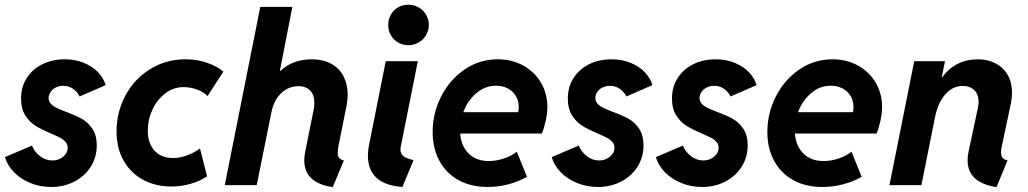

<svg xmlns="http://www.w3.org/2000/svg" viewBox="-20 -781 4335 810"><path d="M1 -118.2 115.2 -167Q124 -142.1 147.9 -123Q171.9 -104 201.2 -104Q218.8 -104 233.6 -111.6Q248.5 -119.1 257.1 -131.3Q265.6 -143.6 265.6 -157.7Q265.6 -171.9 256.6 -182.1Q247.6 -192.4 233.9 -199.7Q220.2 -207 194.8 -217.8Q155.8 -234.4 130.6 -249.8Q105.5 -265.1 87.2 -293.5Q68.8 -321.8 68.8 -365.2Q68.8 -414.6 93 -452.1Q117.2 -489.7 159.2 -510.3Q201.2 -530.8 252.9 -530.8Q297.4 -530.8 333.7 -515.9Q370.1 -501 393.6 -476.3Q417 -451.7 425.8 -421.9L315.9 -374Q306.2 -393.6 288.3 -406.2Q270.5 -418.9 246.6 -418.9Q228.5 -418.9 214.6 -411.6Q200.7 -404.3 192.9 -392.3Q185.1 -380.4 185.1 -367.7Q185.1 -353.5 194.6 -343.3Q204.1 -333 218.8 -325.9Q233.4 -318.8 258.8 -309.1Q298.8 -294.4 324.7 -280Q350.6 -265.6 369.4 -238.3Q388.2 -210.9 388.2 -167.5Q388.2 -117.7 362.8 -77.6Q337.4 -37.6 293.5 -14.9Q249.5 7.8 195.8 7.8Q148.4 7.8 107.2 -9.3Q65.9 -26.4 38.1 -55.4Q10.3 -84.5 1 -118.2Z M471.7 -226.1Q471.7 -308.6 509.3 -378.4Q546.9 -448.2 613.5 -489.5Q680.2 -530.8 762.7 -530.8Q813 -530.8 855.7 -515.4Q898.4 -500 922.4 -479L855.5 -375.5Q840.3 -392.6 811.8 -403.1Q783.2 -413.6 755.4 -413.6Q711.9 -413.6 677.2 -387.2Q642.6 -360.8 623 -318.4Q603.5 -275.9 603.5 -229.5Q603.5 -176.8 631.8 -145.5Q660.2 -114.3 710.4 -114.3Q739.7 -114.3 770.5 -126Q801.3 -137.7 823.7 -154.8L853.5 -37.1Q823.7 -16.6 783.7 -5.4Q743.7 5.9 702.6 5.9Q637.2 5.9 584.7 -22Q532.2 -49.8 502 -102.5Q471.7 -155.3 471.7 -226.1Z M1263.7 -104.5Q1263.7 -122.6 1268.1 -143.6L1302.7 -315.4Q1306.2 -332 1306.2 -347.2Q1306.2 -381.8 1287.8 -399.7Q1269.5 -417.5 1238.8 -417.5Q1196.8 -417.5 1165.8 -387.5Q1134.8 -357.4 1125 -307.1L1063 0H928.2L1078.1 -752H1213.4L1160.6 -481.9H1163.1Q1188.5 -506.3 1222.4 -518.6Q1256.3 -530.8 1294.4 -530.8Q1343.8 -530.8 1378.2 -511.5Q1412.6 -492.2 1429.7 -458.3Q1446.8 -424.3 1446.8 -381.3Q1446.8 -361.3 1441.9 -334.5L1407.7 -164.1Q1404.8 -147.9 1404.8 -137.2Q1404.8 -122.1 1410.9 -114.7Q1417 -107.4 1430.7 -104L1383.8 8.3Q1263.7 -8.8 1263.7 -104.5Z M1532.2 -123.5Q1532.2 -147.5 1538.1 -175.3L1607.4 -522.9H1742.7L1670.9 -163.1Q1669.4 -156.7 1669.4 -151.4Q1669.4 -129.4 1685.3 -119.9Q1701.2 -110.4 1724.6 -105.5L1677.7 7.8Q1603 2 1567.6 -31.5Q1532.2 -64.9 1532.2 -123.5ZM1617.7 -675.8Q1617.7 -699.2 1628.9 -719Q1640.1 -738.8 1659.7 -750Q1679.2 -761.2 1703.1 -761.2Q1726.6 -761.2 1746.3 -749.8Q1766.1 -738.3 1777.6 -718.8Q1789.1 -699.2 1789.1 -675.8Q1789.1 -652.3 1777.6 -632.8Q1766.1 -613.3 1746.3 -601.8Q1726.6 -590.3 1703.1 -590.3Q1679.2 -590.3 1659.7 -601.6Q1640.1 -612.8 1628.9 -632.6Q1617.7 -652.3 1617.7 -675.8Z M1805.2 -224.6Q1805.2 -303.2 1841.1 -374Q1877 -444.8 1939.9 -487.8Q2002.9 -530.8 2080.1 -530.8Q2140.1 -530.8 2188 -504.2Q2235.8 -477.5 2262.5 -431.9Q2289.1 -386.2 2289.1 -331.1Q2289.1 -303.2 2282.5 -272.5Q2275.9 -241.7 2266.1 -217.8H1921.4Q1925.3 -165 1957.3 -133.3Q1989.3 -101.6 2042 -101.6Q2074.7 -101.6 2107.2 -112.8Q2139.6 -124 2160.2 -141.1L2203.1 -35.2Q2167.5 -14.6 2124.5 -3.4Q2081.5 7.8 2037.6 7.8Q1966.3 7.8 1913.8 -21.5Q1861.3 -50.8 1833.3 -103.3Q1805.2 -155.8 1805.2 -224.6ZM2166 -307.6Q2168.5 -317.4 2168.5 -329.1Q2168.5 -355.5 2156.2 -376Q2144 -396.5 2122.1 -408Q2100.1 -419.4 2072.8 -419.4Q2026.4 -419.4 1989.5 -387.9Q1952.6 -356.4 1934.6 -307.6Z M2307.6 -118.2 2421.9 -167Q2430.7 -142.1 2454.6 -123Q2478.5 -104 2507.8 -104Q2525.4 -104 2540.3 -111.6Q2555.2 -119.1 2563.7 -131.3Q2572.3 -143.6 2572.3 -157.7Q2572.3 -171.9 2563.2 -182.1Q2554.2 -192.4 2540.5 -199.7Q2526.9 -207 2501.5 -217.8Q2462.4 -234.4 2437.3 -249.8Q2412.1 -265.1 2393.8 -293.5Q2375.5 -321.8 2375.5 -365.2Q2375.5 -414.6 2399.7 -452.1Q2423.8 -489.7 2465.8 -510.3Q2507.8 -530.8 2559.6 -530.8Q2604 -530.8 2640.4 -515.9Q2676.8 -501 2700.2 -476.3Q2723.6 -451.7 2732.4 -421.9L2622.6 -374Q2612.8 -393.6 2595 -406.2Q2577.1 -418.9 2553.2 -418.9Q2535.2 -418.9 2521.2 -411.6Q2507.3 -404.3 2499.5 -392.3Q2491.7 -380.4 2491.7 -367.7Q2491.7 -353.5 2501.2 -343.3Q2510.7 -333 2525.4 -325.9Q2540 -318.8 2565.4 -309.1Q2605.5 -294.4 2631.3 -280Q2657.2 -265.6 2676 -238.3Q2694.8 -210.9 2694.8 -167.5Q2694.8 -117.7 2669.4 -77.6Q2644 -37.6 2600.1 -14.9Q2556.2 7.8 2502.4 7.8Q2455.1 7.8 2413.8 -9.3Q2372.6 -26.4 2344.7 -55.4Q2316.9 -84.5 2307.6 -118.2Z M2747.1 -118.2 2861.3 -167Q2870.1 -142.1 2894 -123Q2918 -104 2947.3 -104Q2964.8 -104 2979.7 -111.6Q2994.6 -119.1 3003.2 -131.3Q3011.7 -143.6 3011.7 -157.7Q3011.7 -171.9 3002.7 -182.1Q2993.7 -192.4 2980 -199.7Q2966.3 -207 2940.9 -217.8Q2901.9 -234.4 2876.7 -249.8Q2851.6 -265.1 2833.3 -293.5Q2814.9 -321.8 2814.9 -365.2Q2814.9 -414.6 2839.1 -452.1Q2863.3 -489.7 2905.3 -510.3Q2947.3 -530.8 2999 -530.8Q3043.5 -530.8 3079.8 -515.9Q3116.2 -501 3139.6 -476.3Q3163.1 -451.7 3171.9 -421.9L3062 -374Q3052.2 -393.6 3034.4 -406.2Q3016.6 -418.9 2992.7 -418.9Q2974.6 -418.9 2960.7 -411.6Q2946.8 -404.3 2939 -392.3Q2931.2 -380.4 2931.2 -367.7Q2931.2 -353.5 2940.7 -343.3Q2950.2 -333 2964.8 -325.9Q2979.5 -318.8 3004.9 -309.1Q3044.9 -294.4 3070.8 -280Q3096.7 -265.6 3115.5 -238.3Q3134.3 -210.9 3134.3 -167.5Q3134.3 -117.7 3108.9 -77.6Q3083.5 -37.6 3039.6 -14.9Q2995.6 7.8 2941.9 7.8Q2894.5 7.8 2853.3 -9.3Q2812 -26.4 2784.2 -55.4Q2756.3 -84.5 2747.1 -118.2Z M3217.3 -224.6Q3217.3 -303.2 3253.2 -374Q3289.1 -444.8 3352.1 -487.8Q3415 -530.8 3492.2 -530.8Q3552.2 -530.8 3600.1 -504.2Q3647.9 -477.5 3674.6 -431.9Q3701.2 -386.2 3701.2 -331.1Q3701.2 -303.2 3694.6 -272.5Q3688 -241.7 3678.2 -217.8H3333.5Q3337.4 -165 3369.4 -133.3Q3401.4 -101.6 3454.1 -101.6Q3486.8 -101.6 3519.3 -112.8Q3551.8 -124 3572.3 -141.1L3615.2 -35.2Q3579.6 -14.6 3536.6 -3.4Q3493.7 7.8 3449.7 7.8Q3378.4 7.8 3325.9 -21.5Q3273.4 -50.8 3245.4 -103.3Q3217.3 -155.8 3217.3 -224.6ZM3578.1 -307.6Q3580.6 -317.4 3580.6 -329.1Q3580.6 -355.5 3568.4 -376Q3556.2 -396.5 3534.2 -408Q3512.2 -419.4 3484.9 -419.4Q3438.5 -419.4 3401.6 -387.9Q3364.7 -356.4 3346.7 -307.6Z M4062 -104.5Q4062 -122.6 4066.4 -143.1L4105 -323.7Q4108.4 -341.8 4108.4 -351.6Q4108.4 -383.8 4089.8 -401.1Q4071.3 -418.5 4042 -418.5Q3999.5 -418.5 3968.5 -383.5Q3937.5 -348.6 3924.8 -287.6L3867.2 0H3732.4L3836.9 -522.9H3966.8L3953.1 -455.6H3955.1Q3982.9 -493.2 4021 -512Q4059.1 -530.8 4105.5 -530.8Q4147.9 -530.8 4180.7 -513.4Q4213.4 -496.1 4231.4 -464.4Q4249.5 -432.6 4249.5 -390.1Q4249.5 -367.2 4244.6 -344.2L4206.5 -164.6Q4203.1 -149.4 4203.1 -137.7Q4203.1 -122.6 4209.7 -115Q4216.3 -107.4 4230.5 -104.5L4184.1 8.3Q4062 -10.3 4062 -104.5Z"/></svg>

Font: Reddit Sans Fudge
Style: Bold
Weight: 700
Italic angle: -11.25°
Designer: Stephen Hutchings
Version: Version 1.013